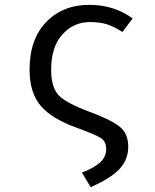

<svg xmlns="http://www.w3.org/2000/svg" viewBox="-20 -558 640 792"><path d="M348 -538Q451 -538 527 -482L485 -426Q451 -448 422 -457.5Q393 -467 351 -467Q283 -467 237 -415.5Q191 -364 191 -271Q191 -198 221.5 -165.5Q252 -133 349 -97Q436 -65 472.5 -36.5Q509 -8 509 47Q509 101 472.5 139.5Q436 178 354 214L318 154Q367 135 392.5 112.5Q418 90 418 56Q418 26 396 11.5Q374 -3 294 -32Q194 -68 148 -121.5Q102 -175 102 -271Q102 -396 170.5 -467Q239 -538 348 -538Z"/></svg>

Font: Fira Mono
Style: Regular
Weight: 400
Designer: Carrois Corporate & Edenspiekermann AG
Foundry: Carrois Corporate GbR & Edenspiekermann AG
Version: Version 3.206;PS 003.206;hotconv 1.0.70;makeotf.lib2.5.58329